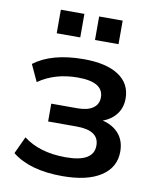

<svg xmlns="http://www.w3.org/2000/svg" viewBox="-86 -825 736 902"><g transform="rotate(10 282.5 -374.5)"><path d="M272.5 9.8Q117.2 9.8 33.2 -57.6L71.3 -139.6Q148.4 -80.1 273.4 -80.1Q406.2 -80.1 406.2 -159.2Q406.2 -231.4 298.8 -231.4H163.1V-316.4H289.1Q335.9 -316.4 361.8 -334.5Q387.7 -352.5 387.7 -385.7Q387.7 -459 265.6 -459Q156.2 -459 78.1 -404.3L41 -484.4Q126 -548.8 278.3 -548.8Q385.7 -548.8 444.3 -510.3Q502.9 -471.7 502.9 -400.4Q502.9 -357.4 479.5 -326.2Q456.1 -294.9 415 -280.3Q465.8 -267.6 493.7 -234.4Q521.5 -201.2 521.5 -150.4Q521.5 -75.2 456.5 -32.7Q391.6 9.8 272.5 9.8ZM130.9 -646.5V-758.8H243.2V-646.5ZM313.5 -646.5V-758.8H425.8V-646.5Z"/></g></svg>

Font: Min Sans SemiBold
Style: Regular
Weight: 600
Designer: Jinseong-Kim, NotoSansCJK, Nunito
Foundry: Jinseong-Kim
Version: Version 1.400;Glyphs 3.1.2 (3151)